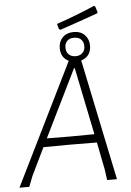

<svg xmlns="http://www.w3.org/2000/svg" viewBox="-69 -929 666 973"><g transform="rotate(-5 264.0 -442.5)"><path d="M446 -885 452 -882 462 -852 459 -846Q377 -816 266 -779L259 -784L252 -810Q357 -846 446 -885ZM332 -762Q368 -762 388.5 -740.5Q409 -719 409 -687Q409 -631 358 -615L486 0H436L429 -52L401 -194L258 -195L129 -194L61 -54L40 0H-10L295 -619Q255 -638 255 -687Q255 -720 276 -741Q297 -762 332 -762ZM331 -733Q309 -733 296.5 -720.5Q284 -708 284 -687Q284 -664 297.5 -651.5Q311 -639 332 -639Q353 -639 366.5 -651.5Q380 -664 380 -686Q380 -707 367.5 -720Q355 -733 331 -733ZM318 -579 150 -237 268 -236 392 -237 322 -579Z"/></g></svg>

Font: Alegreya Sans Light
Style: Italic
Weight: 300
Italic angle: -7°
Designer: Juan Pablo del Peral
Foundry: Huerta Tipografica
Version: Version 2.007